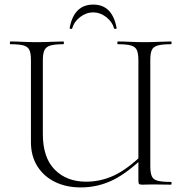

<svg xmlns="http://www.w3.org/2000/svg" viewBox="-20 -806 804 838"><path d="M584 -542Q584 -571 578 -586Q572 -601 553 -607Q534 -613 495 -613Q492 -613 492 -619Q492 -625 495 -625Q518 -625 547.5 -623.5Q577 -622 611 -622Q643 -622 673 -623.5Q703 -625 726 -625Q729 -625 729 -619Q729 -613 726 -613Q688 -613 668.5 -607.5Q649 -602 642.5 -587.5Q636 -573 636 -544V-81Q636 -52 642.5 -37Q649 -22 668.5 -17Q688 -12 726 -12Q729 -12 729 -6Q729 0 726 0Q707 0 688.5 -0.5Q670 -1 649 -1Q635 -1 625 -0.5Q615 0 602 0Q590 0 587 -3Q584 -6 584 -19ZM618 -131Q542 -55 475.5 -21.5Q409 12 332 12Q269 12 220 -12Q171 -36 143 -80.5Q115 -125 115 -186V-544Q115 -573 108.5 -587.5Q102 -602 83 -607.5Q64 -613 26 -613Q23 -613 23 -619Q23 -625 26 -625Q49 -625 78.5 -623.5Q108 -622 140 -622Q175 -622 204.5 -623.5Q234 -625 256 -625Q259 -625 259 -619Q259 -613 256 -613Q218 -613 199 -607Q180 -601 173.5 -586Q167 -571 167 -542V-221Q167 -118 219 -65.5Q271 -13 356 -13Q419 -13 477.5 -40Q536 -67 609 -138ZM295 -682Q294 -679 288.5 -680Q283 -681 284 -684Q303 -786 387 -786Q470 -786 489 -684Q490 -681 484.5 -680Q479 -679 478 -682Q470 -711 443.5 -731.5Q417 -752 387 -752Q356 -752 329.5 -731.5Q303 -711 295 -682Z"/></svg>

Font: Cormorant Infant Light
Style: Regular
Weight: 300
Designer: Christian Thalmann (Catharsis Fonts)
Foundry: Catharsis Fonts
Version: Version 4.001